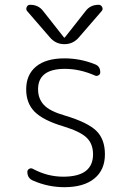

<svg xmlns="http://www.w3.org/2000/svg" viewBox="-20 -775 540 805"><path d="M188.5 -619.1 93.8 -728.5Q87.9 -735.4 91.8 -745.1Q95.7 -754.9 106.4 -754.9Q141.6 -754.9 161.1 -728.5L248 -618.2Q249 -617.2 250 -617.2L252 -618.2L338.9 -728.5Q358.4 -754.9 393.6 -754.9Q403.3 -754.9 408.2 -745.6Q413.1 -736.3 406.2 -728.5L311.5 -619.1Q287.1 -589.8 250 -589.8Q212.9 -589.8 188.5 -619.1ZM246.1 -245.1Q161.1 -270.5 125.5 -306.2Q89.8 -341.8 89.8 -400.4Q89.8 -461.9 131.3 -496.1Q172.9 -530.3 250 -530.3Q316.4 -530.3 377 -505.9Q400.4 -498 400.4 -471.7Q400.4 -463.9 393.6 -459.5Q386.7 -455.1 378.9 -458Q315.4 -486.3 252 -486.3Q139.6 -486.3 139.6 -400.4Q139.6 -361.3 164.1 -335Q188.5 -308.6 253.9 -290Q347.7 -261.7 383.8 -226.6Q419.9 -191.4 419.9 -127.9Q419.9 -62.5 375.5 -26.4Q331.1 9.8 250 9.8Q181.6 9.8 119.1 -17.6Q94.7 -27.3 94.7 -54.7Q94.7 -62.5 102.1 -66.9Q109.4 -71.3 117.2 -67.4Q178.7 -34.2 245.1 -34.2Q370.1 -34.2 370.1 -127.9Q370.1 -171.9 343.3 -197.8Q316.4 -223.6 246.1 -245.1Z"/></svg>

Font: Rounded-X Mgen+ 2m light
Style: Regular
Weight: 200
Designer: [Source Han Sans]
Ryoko NISHIZUKA  (kana & ideographs); Paul D. Hunt (Latin, Greek & Cyrillic); Wenlong ZHANG  (bopomofo
Version: Version 1.059.20150602